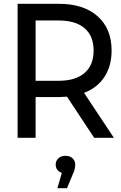

<svg xmlns="http://www.w3.org/2000/svg" viewBox="-20 -720 633 1003"><path d="M472 0H575L419 -235C465 -252.3 500.5 -280 525.5 -318C550.5 -356 563 -402 563 -456C563 -532 538.7 -591.7 490 -635C441.3 -678.3 374.3 -700 289 -700H72V0H166V-213H289C299 -213 312.7 -213.7 330 -215ZM422 -339C390.7 -311.7 345.3 -298 286 -298H166V-613H286C345.3 -613 390.7 -599.5 422 -572.5C453.3 -545.5 469 -506.7 469 -456C469 -405.3 453.3 -366.3 422 -339ZM359 107C349.7 98.3 337.3 94 322 94C306.7 94 294.3 98.3 285 107C275.7 115.7 271 126.7 271 140C271 150.7 273.8 159.7 279.5 167C285.2 174.3 293 179.7 303 183L280 263H330L360 191C368.7 173 373 156 373 140C373 126.7 368.3 115.7 359 107Z"/></svg>

Font: Rookery
Style: Regular
Weight: 400
Designer: Ryan Kimball / Julieta Ulanovsky
Foundry: Motorola Mobility LLC.
Version: Version 1.0